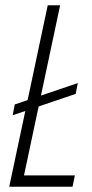

<svg xmlns="http://www.w3.org/2000/svg" viewBox="-20 -708 350 728"><path d="M28 -271 36 -312 275 -393 267 -352ZM15 0 161 -688H208L71 -43H264L255 0Z"/></svg>

Font: Saira Condensed ExtraLight
Style: Italic
Weight: 250
Width: 3
Italic angle: -12°
Designer: Hector Gatti with collaboration of the Omnibus-Type team
Foundry: Omnibus-Type
Version: Version 1.101